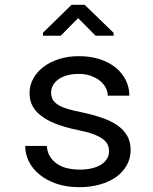

<svg xmlns="http://www.w3.org/2000/svg" viewBox="-20 -773 640 803"><path d="M436 -140.1Q436 -127.4 431.2 -116.2Q426.3 -105 417 -95.7Q401.9 -80.6 375 -72Q348.1 -63.5 312 -63.5Q289.1 -63.5 265.6 -68.4Q242.2 -73.2 223.1 -85Q203.6 -96.7 190.7 -115.7Q177.7 -134.8 175.8 -162.6H85.4Q85.4 -128.9 100.8 -97.7Q116.2 -66.4 145.5 -43Q174.3 -19 216.3 -4.6Q258.3 9.8 312 9.8Q358.9 9.8 398.4 -1.5Q438 -12.7 466.3 -33.2Q494.6 -53.7 510.5 -82.5Q526.4 -111.3 526.4 -146.5Q526.4 -179.2 512.5 -204.1Q498.5 -229 472.2 -248Q445.8 -266.6 407.2 -280Q368.7 -293.5 319.8 -303.7Q282.7 -311 258.5 -318.8Q234.4 -326.7 220.2 -336.4Q205.6 -346.2 199.7 -358.4Q193.8 -370.6 193.8 -386.2Q193.8 -401.4 201.2 -415.5Q208.5 -429.7 223.1 -440.4Q237.3 -451.2 259 -457.5Q280.8 -463.9 309.6 -463.9Q337.4 -463.9 359.6 -456.1Q381.8 -448.2 397.5 -435.5Q413.1 -422.9 421.9 -406.5Q430.7 -390.1 430.7 -373H521Q521 -407.7 506.1 -437.7Q491.2 -467.8 463.9 -490.2Q436.5 -512.7 397.5 -525.4Q358.4 -538.1 309.6 -538.1Q264.2 -538.1 226.3 -525.9Q188.5 -513.7 161.1 -492.7Q133.8 -471.7 118.7 -443.6Q103.5 -415.5 103.5 -383.3Q103.5 -350.6 118.2 -325.9Q132.8 -301.3 159.7 -283.2Q186 -264.6 223.4 -251.5Q260.7 -238.3 306.2 -229Q343.3 -221.7 368.2 -212.6Q393.1 -203.6 408.2 -192.9Q423.3 -182.1 429.7 -169.2Q436 -156.2 436 -140.1ZM455.1 -635.7 334 -752.9H279.3L159.7 -636.2V-623.5H233.9L306.6 -697.3L379.9 -623.5H455.1Z"/></svg>

Font: Roboto Mono
Style: Regular
Weight: 400
Monospace: yes
Designer: Google
Version: Version 3.000